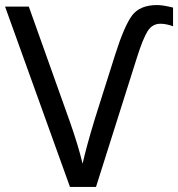

<svg xmlns="http://www.w3.org/2000/svg" viewBox="-30 -740 705 760"><path d="M605 -646Q573 -646 554.5 -617Q536 -588 512 -512L350 0H247L-10 -714H84L247 -257Q280 -163 297 -92Q311 -156 345 -268L425 -521Q462 -638 493 -679Q524 -720 592 -720Q615 -720 655 -710V-636Q628 -646 605 -646Z"/></svg>

Font: Advent Sans Logo
Style: Regular
Weight: 400
Designer: Types & Symbols
Foundry: Types & Symbols
Version: Version 1.002